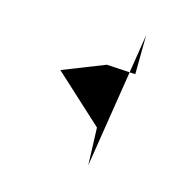

<svg xmlns="http://www.w3.org/2000/svg" viewBox="-51 -407 560 560"><g transform="rotate(-45 229.0 -127.0)"><path d="M70 0 166 -60 209 -254 316 -169 355 -91 458 -149Z"/></g></svg>

Font: CiSf OpenHand
Style: OpObl
Weight: 400
Foundry: Cannot Into Space Fonts
Version: Version 0.7892